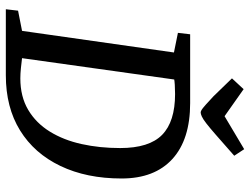

<svg xmlns="http://www.w3.org/2000/svg" viewBox="-122 -756 878 675"><g transform="rotate(90 317.5 -419.0)"><path d="M13 0 18 -43 89 -57 165 -591 96 -605 101 -648H343Q471 -648 539.5 -585.5Q608 -523 608 -407Q608 -284 564 -192Q520 -100 439 -50Q358 0 245 0ZM256 -51Q320 -51 366.5 -78.5Q413 -106 443 -154.5Q473 -203 487 -266.5Q501 -330 501 -402Q501 -504 454.5 -549.5Q408 -595 311 -595Q294 -595 279 -594Q264 -593 260 -592L185 -57Q200 -55 220 -53Q240 -51 256 -51ZM376 -685Q370 -685 359 -694Q348 -703 337 -713.5Q326 -724 319 -730L256 -795L294 -836L389 -769L505 -838L528 -803L454 -738Q430 -717 414.5 -705Q399 -693 390 -689Q381 -685 376 -685Z"/></g></svg>

Font: Faustina Medium
Style: Italic
Weight: 500
Italic angle: -8°
Designer: Alfonso Garcia
Foundry: http://www.omnibus-type.com
Version: Version 1.200